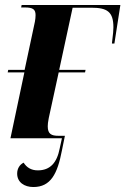

<svg xmlns="http://www.w3.org/2000/svg" viewBox="-20 -556 504 772"><path d="M22 0H229L220 41C209 98 182 129 132 129C105 129 87 117 75 98C59 106 49 122 49 142C49 177 78 196 114 196C184 196 211 143 229 49L241 -10H215C187 -10 172 -17 172 -48C172 -55 173 -67 176 -81L216 -265H322L324 -275H218L272 -525H347C411 -525 436 -509 436 -446C436 -435 435 -422 430 -381H440L464 -536H67L65 -526H80C113 -526 123 -518 123 -495C123 -479 119 -460 114 -439L79 -275H13L11 -265H78Z"/></svg>

Font: Noto Serif Display Condensed
Style: Bold Italic
Weight: 700
Width: 3
Italic angle: -12°
Designer: Monotype Design Team
Foundry: Monotype Imaging Inc.
Version: Version 2.009